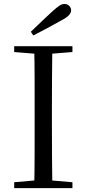

<svg xmlns="http://www.w3.org/2000/svg" viewBox="-20 -965 445 985"><path d="M138.1 -802Q166.7 -829.3 194.4 -855.9Q222 -882.5 247.6 -905.7Q271.1 -927 284.8 -935.9Q298.6 -944.8 310.5 -944.8Q325 -944.8 335 -935Q344.9 -925.2 344.9 -912.4Q344.9 -899.7 333.5 -887Q322.1 -874.4 291 -858.2Q257.5 -839.2 222.3 -820.5Q187.1 -801.8 150.9 -783.2ZM52.8 0V-30.1L190.9 -42.1H212.5L351.6 -30.1V0ZM155.3 0Q157.5 -83.6 157.6 -167.7Q157.7 -251.7 157.7 -336.8V-391.1Q157.7 -476.1 157.6 -560.4Q157.5 -644.8 155.3 -728H248.5Q247.3 -645.2 246.8 -560.7Q246.3 -476.1 246.3 -391.1V-337Q246.3 -252.2 246.8 -168.1Q247.3 -84.1 248.5 0ZM52.8 -698V-728H351.6V-698L212.5 -686.9H190.9Z"/></svg>

Font: Noto Serif KR
Style: Regular
Weight: 200
Designer: Ryoko NISHIZUKA 西塚涼子 (kana & ideographs); Frank Grießhammer (Latin, Greek & Cyrillic); Wenlong ZHANG 张文龙 (bopomofo); San
Foundry: Adobe
Version: Version 2.001;hotconv 1.1.0;makeotfexe 2.6.0